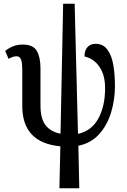

<svg xmlns="http://www.w3.org/2000/svg" viewBox="-20 -780 685 1034"><path d="M300 234 305 8Q100 -11 100 -209V-400Q100 -443 93 -460Q86 -477 69 -477Q50 -477 26 -463L8 -506Q27 -521 50 -530.5Q73 -540 103 -540Q159 -540 178.5 -505.5Q198 -471 198 -412V-211Q198 -141 225.5 -105.5Q253 -70 306 -60L320 -760H382L400 -59Q473 -75 509.5 -141.5Q546 -208 546 -305Q546 -359 529.5 -395Q513 -431 488 -450.5Q463 -470 435 -476Q435 -509 451.5 -526.5Q468 -544 494 -544Q536 -544 559 -512Q582 -480 590.5 -428.5Q599 -377 599 -317Q599 -242 578 -173.5Q557 -105 513.5 -57Q470 -9 402 5L407 234Z"/></svg>

Font: Noto Serif ExtraCondensed Medium
Style: Regular
Weight: 500
Width: 2
Designer: Monotype Design Team
Foundry: Monotype Imaging Inc.
Version: Version 2.015